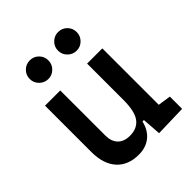

<svg xmlns="http://www.w3.org/2000/svg" viewBox="-208 -866 1002 1002"><g transform="rotate(-45 293.0 -365.5)"><path d="M234.9 9.8Q155.8 9.8 112.3 -38.8Q68.8 -87.4 68.8 -175.8V-517.6H181.2V-185.5Q181.2 -141.1 204.8 -116.9Q228.5 -92.8 271.5 -92.8Q325.2 -92.8 352.3 -128.7Q379.4 -164.6 379.4 -249L405.8 -99.6H370.1Q357.9 -46.9 322.5 -18.6Q287.1 9.8 234.9 9.8ZM388.2 4.9 379.4 -119.1V-210H491.7V-101.1L563 -90.3V0ZM379.4 -146.5V-517.6H491.7V-175.8ZM388.7 -603.5Q360.4 -603.5 340.1 -623.8Q319.8 -644 319.8 -672.4Q319.8 -701.2 340.1 -721.2Q360.4 -741.2 388.7 -741.2Q417.5 -741.2 437.5 -721.2Q457.5 -701.2 457.5 -672.4Q457.5 -644 437.5 -623.8Q417.5 -603.5 388.7 -603.5ZM179.7 -603.5Q151.4 -603.5 131.1 -623.8Q110.8 -644 110.8 -672.4Q110.8 -701.2 131.1 -721.2Q151.4 -741.2 179.7 -741.2Q208.5 -741.2 228.5 -721.2Q248.5 -701.2 248.5 -672.4Q248.5 -644 228.5 -623.8Q208.5 -603.5 179.7 -603.5Z"/></g></svg>

Font: Cascadia Mono Medium
Style: Regular
Weight: 500
Monospace: yes
Designer: Aaron Bell
Foundry: Saja Typeworks
Version: Version 2407.024